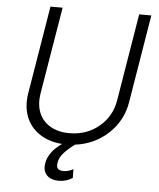

<svg xmlns="http://www.w3.org/2000/svg" viewBox="-61 -779 866 1045"><g transform="rotate(5 372.0 -257.0)"><path d="M656.6 -727.3H723L643.5 -245.7Q626.8 -144.5 551.7 -74.2Q476.6 -3.9 370 9.6Q331.7 38.7 310.2 63Q288.7 87.4 284.4 115.1Q280.5 137.1 289.2 147.5Q297.9 158 321 158Q347.3 158 373.6 143.1L374.3 191.1Q339.5 213.1 299 213.1Q256 213.1 233.5 189.5Q210.9 165.8 218 122.9Q228.3 62.1 300.1 11.7Q226.9 6.4 175.6 -28.1Q124.3 -62.5 102.6 -119.1Q81 -175.8 92.3 -245.7L171.9 -727.3H238.3L159.1 -250.4Q149.9 -192.8 167.6 -147.4Q185.4 -101.9 228.7 -76Q272 -50.1 334.2 -50.1Q428.3 -50.1 495.9 -106.4Q563.6 -162.6 577.8 -250.4Z"/></g></svg>

Font: Karasuma Gothic
Style: Light Italic
Weight: 300
Italic angle: 9.39998°
Designer: Rasmus Andersson / Ryoko Nishizuka
Foundry: rsms
Version: Version 1.00